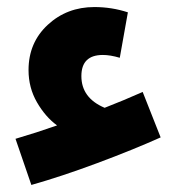

<svg xmlns="http://www.w3.org/2000/svg" viewBox="-20 -470 516 545"><path d="M436 -80 385 -209Q331 -185 277 -164Q211 -192 211 -254Q211 -314 272 -314Q293 -314 320 -306L343 -435Q297 -450 248 -450Q170 -450 115.5 -399.5Q61 -349 61 -271Q61 -221 85 -179.5Q109 -138 142 -114Q82 -93 24 -76L69 55Q154 31 256 -7Q358 -45 436 -80Z"/></svg>

Font: Noto Sans Arabic Condensed Extra
Style: Regular
Weight: 800
Width: 3
Designer: Nadine Chahine - Monotype Design Team
Foundry: Monotype Imaging Inc.
Version: Version 1.902